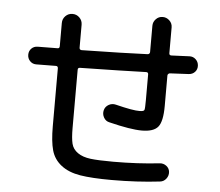

<svg xmlns="http://www.w3.org/2000/svg" viewBox="-57 -864 1113 972"><g transform="rotate(5 500.0 -377.5)"><path d="M113.3 -504.9Q94.7 -504.9 82 -518.1Q69.3 -531.2 69.3 -550.3Q69.3 -569.3 82 -582Q94.7 -594.7 114.3 -594.7Q129.9 -594.7 164.1 -595.2Q198.2 -595.7 214.8 -595.7Q224.6 -595.7 224.6 -607.4V-724.6Q224.6 -746.1 239.3 -760.7Q253.9 -775.4 274.9 -775.4Q295.9 -775.4 310.5 -760.7Q325.2 -746.1 325.2 -724.6V-608.4Q325.2 -597.7 335.9 -596.7Q559.6 -600.6 670.9 -605.5Q675.8 -605.5 679.2 -608.9Q682.6 -612.3 682.6 -617.2V-751Q682.6 -770.5 696.8 -785.2Q710.9 -799.8 731 -799.8Q751 -799.8 765.6 -785.6Q780.3 -771.5 780.3 -751V-620.1Q780.3 -609.4 791 -609.4Q805.7 -610.4 836.9 -611.3Q868.2 -612.3 882.8 -613.3Q901.4 -614.3 915 -601.6Q928.7 -588.9 929.7 -569.8Q930.7 -550.8 918.5 -537.6Q906.2 -524.4 886.7 -523.4Q871.1 -522.5 839.4 -521Q807.6 -519.5 792 -518.6Q788.1 -518.6 784.2 -515.1Q780.3 -511.7 780.3 -506.8V-351.6Q780.3 -273.4 757.8 -245.6Q735.4 -217.8 674.8 -217.8Q618.2 -217.8 507.8 -245.1Q489.3 -249 479.5 -266.6Q469.7 -284.2 474.6 -303.7Q479.5 -322.3 496.6 -332Q513.7 -341.8 533.2 -336.9Q623 -314.5 655.3 -315.4Q676.8 -315.4 679.7 -322.8Q682.6 -330.1 682.6 -372.1V-503.9Q682.6 -514.6 671.9 -514.6Q561.5 -510.7 335.9 -506.8Q325.2 -506.8 325.2 -496.1V-200.2Q325.2 -148.4 332 -120.6Q338.9 -92.8 364.3 -75.2Q389.6 -57.6 429.7 -52.7Q469.7 -47.9 544.9 -47.9Q669.9 -47.9 780.3 -60.5Q798.8 -62.5 814 -51.3Q829.1 -40 831.1 -21.5Q833 -2 820.8 13.7Q808.6 29.3 790 31.2Q674.8 44.9 544.9 44.9Q444.3 44.9 384.8 35.2Q325.2 25.4 287.6 -3.9Q250 -33.2 237.3 -78.1Q224.6 -123 224.6 -200.2V-494.1Q224.6 -505.9 213.9 -505.9Q197.3 -505.9 163.6 -505.4Q129.9 -504.9 113.3 -504.9Z"/></g></svg>

Font: Rounded-X Mgen+ 1mn medium
Style: Regular
Weight: 500
Designer: [Source Han Sans]
Ryoko NISHIZUKA  (kana & ideographs); Paul D. Hunt (Latin, Greek & Cyrillic); Wenlong ZHANG  (bopomofo
Version: Version 1.059.20150602